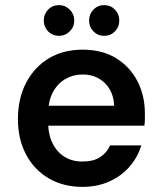

<svg xmlns="http://www.w3.org/2000/svg" viewBox="-20 -718 631 750"><path d="M302 12Q228 12 171 -21Q114 -54 82 -114Q50 -174 50 -253Q50 -333 82 -394.5Q114 -456 170.5 -490Q227 -524 303 -524Q379 -524 433 -491Q487 -458 516.5 -401.5Q546 -345 546 -274Q546 -264 546 -252.5Q546 -241 544 -227H137V-305H426Q423 -362 388.5 -394.5Q354 -427 303 -427Q266 -427 235.5 -409.5Q205 -392 186.5 -357.5Q168 -323 168 -271V-242Q168 -193 185.5 -158Q203 -123 233 -105Q263 -87 301 -87Q345 -87 371 -104Q397 -121 410 -150H532Q518 -104 486.5 -67.5Q455 -31 408 -9.5Q361 12 302 12ZM211 -578Q185 -578 168 -595.5Q151 -613 151 -638Q151 -663 168 -680.5Q185 -698 211 -698Q235 -698 252.5 -680.5Q270 -663 270 -638Q270 -613 252.5 -595.5Q235 -578 211 -578ZM387 -578Q362 -578 345 -595.5Q328 -613 328 -638Q328 -663 345 -680.5Q362 -698 387 -698Q412 -698 429 -680.5Q446 -663 446 -638Q446 -613 429 -595.5Q412 -578 387 -578Z"/></svg>

Font: DM Sans 12pt SemiBold
Style: Regular
Weight: 600
Version: Version 4.004;gftools[0.9.30]